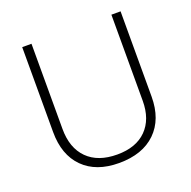

<svg xmlns="http://www.w3.org/2000/svg" viewBox="-128 -841 975 978"><g transform="rotate(-20 359.5 -352.0)"><path d="M626 -713.9V-252Q626 -128.9 554.7 -59.6Q483.4 9.8 356 9.8Q231.9 9.8 162.4 -59.8Q92.8 -129.4 92.8 -253.9V-713.9H143.1V-252Q143.1 -148.9 200.2 -91.6Q257.3 -34.2 361.8 -34.2Q463.9 -34.2 520 -90.6Q576.2 -147 576.2 -247.1V-713.9Z"/></g></svg>

Font: TypoPRO Open Sans
Style: Regular
Weight: 300
Foundry: Ascender Corporation
Version: Version 1.10